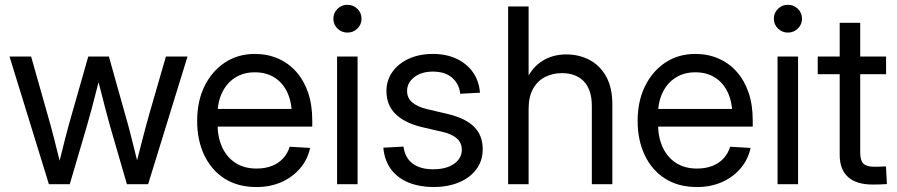

<svg xmlns="http://www.w3.org/2000/svg" viewBox="-20 -754 3674 786"><path d="M180.2 0 19 -522.5H107.4L172.4 -293Q187.5 -241.7 201.7 -185.5Q215.8 -129.4 230.5 -70.8H217.8Q231.9 -128.4 246.3 -184.8Q260.7 -241.2 275.9 -293L341.3 -522.5H425.8L490.2 -293Q505.4 -241.2 519.3 -185.1Q533.2 -128.9 547.9 -70.8H534.2Q548.8 -128.4 563.5 -184.8Q578.1 -241.2 592.8 -293L659.2 -522.5H747.6L586.4 0H499.5L430.7 -237.3Q420.9 -272.9 411.1 -309.8Q401.4 -346.7 392.1 -384Q382.8 -421.4 373 -458H394Q384.3 -421.4 374.8 -384Q365.2 -346.7 355.5 -309.6Q345.7 -272.5 335.4 -237.3L265.6 0Z M1030.3 11.7Q953.6 11.7 899.4 -22.9Q845.2 -57.6 816.2 -118.9Q787.1 -180.2 787.1 -259.3Q787.1 -339.4 817.1 -400.9Q847.2 -462.4 900.4 -497.8Q953.6 -533.2 1023.4 -533.2Q1074.7 -533.2 1117.7 -514.6Q1160.6 -496.1 1192.1 -460.9Q1223.6 -425.8 1241 -375.7Q1258.3 -325.7 1258.3 -261.7V-235.8H834.5V-308.1H1211.9L1174.8 -282.2Q1174.8 -335.4 1156.5 -375Q1138.2 -414.6 1104.2 -436.3Q1070.3 -458 1023.4 -458Q976.6 -458 942.4 -436Q908.2 -414.1 889.4 -375.2Q870.6 -336.4 870.6 -285.6V-247.1Q870.6 -192.4 889.6 -151.1Q908.7 -109.9 944.3 -86.9Q980 -64 1030.3 -64Q1065.9 -64 1093.5 -75Q1121.1 -85.9 1139.4 -106.2Q1157.7 -126.5 1166 -153.3L1249.5 -148.4Q1239.3 -100.6 1208.5 -64.7Q1177.7 -28.8 1132.1 -8.5Q1086.4 11.7 1030.3 11.7Z M1359.9 0V-522.5H1443.8V0ZM1402.3 -620.6Q1378.4 -620.6 1361.6 -637.2Q1344.7 -653.8 1344.7 -677.2Q1344.7 -701.2 1361.6 -717.8Q1378.4 -734.4 1401.9 -734.4Q1426.3 -734.4 1443.1 -717.8Q1460 -701.2 1460 -677.2Q1460 -653.8 1443.1 -637.2Q1426.3 -620.6 1402.3 -620.6Z M1754.9 11.7Q1699.2 11.7 1654.5 -5.9Q1609.9 -23.4 1582 -59.3Q1554.2 -95.2 1549.3 -149.4L1631.8 -153.8Q1637.7 -108.4 1668.9 -84.7Q1700.2 -61 1752.9 -61Q1807.6 -61 1839.1 -83.7Q1870.6 -106.4 1870.6 -140.6Q1870.6 -169.9 1849.6 -187.7Q1828.6 -205.6 1792.5 -213.9L1708 -233.4Q1635.7 -251 1598.9 -287.6Q1562 -324.2 1562 -380.9Q1562 -425.3 1586.4 -459.7Q1610.8 -494.1 1653.8 -513.7Q1696.8 -533.2 1752.4 -533.2Q1806.6 -533.2 1848.6 -513.7Q1890.6 -494.1 1915.8 -458.7Q1940.9 -423.3 1944.8 -374.5L1863.8 -370.1Q1860.8 -408.7 1832 -434.8Q1803.2 -460.9 1752.4 -460.9Q1705.1 -460.9 1675.8 -438Q1646.5 -415 1646.5 -381.8Q1646.5 -352.5 1668 -334.5Q1689.5 -316.4 1729 -307.1L1812 -287.6Q1886.2 -270 1921.1 -234.6Q1956.1 -199.2 1956.1 -143.6Q1956.1 -95.7 1929.9 -60.8Q1903.8 -25.9 1858.2 -7.1Q1812.5 11.7 1754.9 11.7Z M2144 -307.6V0H2060.1V-727.5H2144V-395.5H2121.1Q2146.5 -466.8 2191.9 -499Q2237.3 -531.2 2298.3 -531.2Q2351.1 -531.2 2393.8 -508.5Q2436.5 -485.8 2461.7 -440.4Q2486.8 -395 2486.8 -326.2V0H2402.8V-319.8Q2402.8 -386.2 2370.6 -420.4Q2338.4 -454.6 2280.3 -454.6Q2242.7 -454.6 2211.7 -439Q2180.7 -423.3 2162.4 -390.9Q2144 -358.4 2144 -307.6Z M2833.5 11.7Q2756.8 11.7 2702.6 -22.9Q2648.4 -57.6 2619.4 -118.9Q2590.3 -180.2 2590.3 -259.3Q2590.3 -339.4 2620.4 -400.9Q2650.4 -462.4 2703.6 -497.8Q2756.8 -533.2 2826.7 -533.2Q2877.9 -533.2 2920.9 -514.6Q2963.9 -496.1 2995.4 -460.9Q3026.9 -425.8 3044.2 -375.7Q3061.5 -325.7 3061.5 -261.7V-235.8H2637.7V-308.1H3015.1L2978 -282.2Q2978 -335.4 2959.7 -375Q2941.4 -414.6 2907.5 -436.3Q2873.5 -458 2826.7 -458Q2779.8 -458 2745.6 -436Q2711.4 -414.1 2692.6 -375.2Q2673.8 -336.4 2673.8 -285.6V-247.1Q2673.8 -192.4 2692.9 -151.1Q2711.9 -109.9 2747.6 -86.9Q2783.2 -64 2833.5 -64Q2869.1 -64 2896.7 -75Q2924.3 -85.9 2942.6 -106.2Q2960.9 -126.5 2969.2 -153.3L3052.7 -148.4Q3042.5 -100.6 3011.7 -64.7Q2981 -28.8 2935.3 -8.5Q2889.6 11.7 2833.5 11.7Z M3163.1 0V-522.5H3247.1V0ZM3205.6 -620.6Q3181.6 -620.6 3164.8 -637.2Q3147.9 -653.8 3147.9 -677.2Q3147.9 -701.2 3164.8 -717.8Q3181.6 -734.4 3205.1 -734.4Q3229.5 -734.4 3246.3 -717.8Q3263.2 -701.2 3263.2 -677.2Q3263.2 -653.8 3246.3 -637.2Q3229.5 -620.6 3205.6 -620.6Z M3607.4 -522.5V-450.2H3327.6V-522.5ZM3417.5 -660.6H3501.5V-128.9Q3501.5 -97.2 3514.4 -84.2Q3527.3 -71.3 3559.6 -71.3Q3570.3 -71.3 3583.3 -71.8Q3596.2 -72.3 3606.9 -72.8L3610.8 -0.5Q3598.1 0.5 3582.5 1Q3566.9 1.5 3553.2 1.5Q3485.8 1.5 3451.7 -29.3Q3417.5 -60.1 3417.5 -120.1Z"/></svg>

Font: Inter 28pt
Style: Regular
Weight: 400
Designer: Rasmus Andersson
Foundry: rsms
Version: Version 4.001;git-66647c0bb